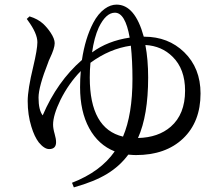

<svg xmlns="http://www.w3.org/2000/svg" viewBox="-20 -765 968 832"><path d="M300 47 292 27Q416 -21 477 -109Q406 -137 366.5 -209.5Q327 -282 327 -387Q327 -423 330 -457Q278 -404 242 -332Q210 -266 210 -225Q210 -208 217 -184Q223 -163 223 -149Q223 -119 193 -119Q172 -119 148 -148Q129 -173 116 -216Q100 -267 100 -327Q100 -377 124 -476Q142 -552 142 -582Q142 -620 101 -676Q98 -681 96 -683L108 -694Q144 -683 167 -662Q185 -645 199 -624Q217 -597 217 -578Q217 -556 196 -512Q193 -505 191 -501Q190 -499 189 -495Q147 -389 147 -342Q147 -288 165 -265Q228 -412 335 -505Q349 -599 384 -666Q405 -706 434 -727Q459 -745 485 -745Q565 -745 603 -606H605Q709 -606 778 -539Q849 -470 849 -360Q849 -237 773.5 -165Q698 -93 569 -93Q558 -93 536 -95Q499 -45 444 -11.5Q389 22 300 47ZM578 -167Q666 -169 720 -216Q782 -270 782 -372Q782 -466 728 -519Q681 -566 610 -570Q622 -507 622 -429Q622 -265 578 -167ZM513 -173Q554 -269 554 -423Q554 -501 547 -567Q455 -554 372 -493Q369 -462 369 -429Q369 -207 513 -173ZM379 -538Q447 -588 542 -602Q523 -710 478 -710Q439 -710 408 -646Q388 -602 379 -538Z"/></svg>

Font: GenRyuMin TW M
Style: Regular
Weight: 500
Version: Version 1.501;PS 1;hotconv 16.6.51;makeotf.lib2.5.65220